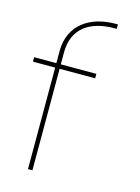

<svg xmlns="http://www.w3.org/2000/svg" viewBox="-116 -782 609 835"><g transform="rotate(15 189.0 -364.5)"><path d="M299.2 -719H309.2V-699H299.2C190.2 -699 115.2 -650 114.2 -543V-487H264.2H274.2V-467H264.2H114.2V-20V-10H94.2V-20V-467H4.2H-5.8V-487H4.2H94.2V-543C95.2 -660 184.2 -719 299.2 -719Z"/></g></svg>

Font: Nordica Plus
Style: NordicaClassicUltraLightExt
Weight: 300
Version: Version 1.01